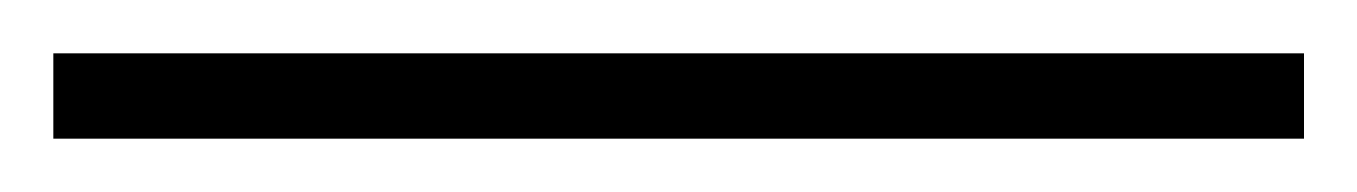

<svg xmlns="http://www.w3.org/2000/svg" viewBox="-25 63 509 72"><path d="M-5 115H464V83H-5Z"/></svg>

Font: Noto Serif Devanagari ExtraLight
Style: Regular
Weight: 200
Designer: Universal Thirst, Indian Type Foundry and the Monotype Design Team
Foundry: Monotype Imaging Inc.
Version: Version 2.004